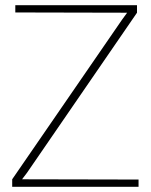

<svg xmlns="http://www.w3.org/2000/svg" viewBox="-20 -720 583 740"><path d="M39 -700V-672L470 -671L451 -645L27 -29V0H514V-28L65 -29L84 -54L508 -671V-700Z"/></svg>

Font: Advent Pro ExtraLight
Style: Regular
Weight: 250
Version: Version 3.000